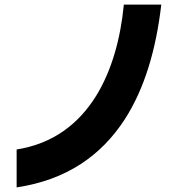

<svg xmlns="http://www.w3.org/2000/svg" viewBox="-20 -746 762 831"><path d="M52 -99V65C268 33 418 -73 519 -228C606 -362 656 -534 678 -726H516C502 -580 464 -441 396 -331C321 -210 210 -124 52 -99Z"/></svg>

Font: コーポレート・ロゴ ver3 Bold
Style: Regular
Weight: 700
Designer: [KANA_main] LOGOTYPE.JP [Source Han Sans] Ryoko NISHIZUKA 西塚涼子 (kana, bopomofo & ideographs); Paul D. Hunt (Latin, Greek
Version: Version 12.001;FEAKit 1.0